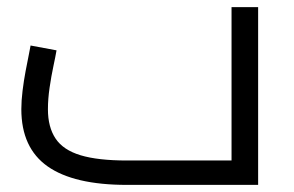

<svg xmlns="http://www.w3.org/2000/svg" viewBox="-20 -520 828 540"><path d="M337 0Q188 0 114 -52Q40 -104 40 -213Q40 -236.8 43.5 -265.2Q47 -293.6 52 -320Q57 -346.4 61 -365.9Q65 -385.4 66 -392L139 -378.4Q136.2 -362 130.2 -333.9Q124.2 -305.8 119.5 -273.7Q114.8 -241.6 114.8 -212.6Q114.8 -162.5 136.3 -130.3Q157.7 -98.1 206.7 -83.3Q255.6 -68.6 337 -68.6H631.2V-500H706V0Z"/></svg>

Font: Titillium Web
Style: Bold
Weight: 700
Designer: Mohamed Gaber, Accademia di Belle Arti di Urbino
Foundry: Kief Type Foundry, Accademia di Belle Arti di Urbino
Version: Version 3.000